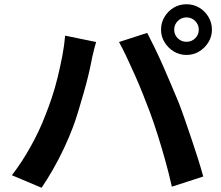

<svg xmlns="http://www.w3.org/2000/svg" viewBox="-20 -859 1040 905"><path d="M801 -719Q801 -695 818 -678.5Q835 -662 859 -662Q883 -662 900 -678.5Q917 -695 917 -719Q917 -743 900 -760Q883 -777 859 -777Q835 -777 818 -760Q801 -743 801 -719ZM739 -719Q739 -752 755.5 -779.5Q772 -807 799 -823Q826 -839 859 -839Q892 -839 919 -823Q946 -807 962.5 -779.5Q979 -752 979 -719Q979 -687 962.5 -660Q946 -633 919 -616.5Q892 -600 859 -600Q826 -600 799 -616.5Q772 -633 755.5 -660Q739 -687 739 -719ZM192 -311Q209 -353 224.5 -399.5Q240 -446 252 -495.5Q264 -545 273.5 -594Q283 -643 287 -691L433 -661Q429 -647 424 -628Q419 -609 415 -591Q411 -573 409 -561Q404 -535 395 -498Q386 -461 374 -419.5Q362 -378 349.5 -336.5Q337 -295 324 -260Q306 -212 281.5 -160Q257 -108 229.5 -60Q202 -12 176 26L36 -33Q84 -95 125.5 -170Q167 -245 192 -311ZM686 -332Q671 -372 653 -417Q635 -462 615 -507Q595 -552 576 -592Q557 -632 541 -661L674 -704Q689 -675 709 -634Q729 -593 749 -547.5Q769 -502 788 -457Q807 -412 822 -376Q835 -343 850.5 -298Q866 -253 882.5 -204.5Q899 -156 913.5 -110Q928 -64 938 -27L790 21Q777 -38 760 -99Q743 -160 724.5 -219Q706 -278 686 -332Z"/></svg>

Font: Noto Sans KR
Style: Bold
Weight: 700
Designer: Ryoko NISHIZUKA  (kana, bopomofo & ideographs); Paul D. Hunt (Latin, Greek & Cyrillic); Sandoll Communications , Soo-you
Foundry: Adobe
Version: Version 2.004-H2;hotconv 1.0.118;makeotfexe 2.5.65603